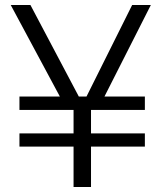

<svg xmlns="http://www.w3.org/2000/svg" viewBox="-20 -750 647 770"><path d="M275 -162H58V-215H275V-309H58V-363H220L23 -730H102L296 -363H327L510 -730H585L399 -363H561V-309H345V-215H561V-162H345V0H275Z"/></svg>

Font: Sora-SIA Light
Style: Regular
Weight: 300
Designer: Jonathan Barnbrook, Julián Moncada
Foundry: Barnbrook Fonts
Version: Version 2.000